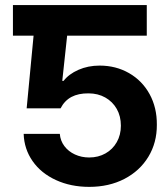

<svg xmlns="http://www.w3.org/2000/svg" viewBox="-20 -727 650 757"><path d="M184.4 -586.3H31V-707H184.4ZM73.3 -199.3H215.8Q218 -171.9 233.9 -150.9Q249.8 -129.8 275.4 -118Q301.1 -106.1 331.6 -106.1Q367.6 -106.1 396 -122.2Q424.4 -138.2 440.5 -166.7Q456.6 -195.2 456.6 -231.4Q456.6 -269 440.3 -297.6Q424 -326.3 395 -342.6Q366 -358.9 329 -358.9Q289.2 -359.3 261.8 -344.8Q234.4 -330.2 218.8 -299.9H85.1L123.9 -707H558.7V-586.3H244.7L225.5 -408.1H230.7Q251.2 -434.9 289.3 -451.7Q327.3 -468.4 372.8 -468.4Q437 -468.4 488.8 -438.7Q540.6 -409 569.8 -355.9Q598.9 -302.8 598.4 -235.5Q598.9 -164.8 565 -108.9Q531 -53 470.4 -21.6Q409.8 9.8 331.6 9.8Q259.1 9.8 200.5 -17.1Q141.8 -44 108.5 -91.8Q75.2 -139.5 73.3 -199.3Z"/></svg>

Font: WEMIX Pretendard Variable
Style: Regular
Weight: 400
Designer: Base glyphs from Inter by Rasmus Andersson; Hangeul glyphs from Noto Sans CJK(Source Han Sans) by Jang Soo-young and Kan
Foundry: Kil Hyung-jin
Version: Version 1.000;Glyphs 3.2 (3208)